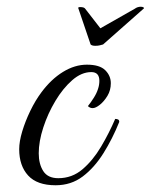

<svg xmlns="http://www.w3.org/2000/svg" viewBox="-20 -546 448 570"><path d="M145 4Q90 4 63.5 -25Q37 -54 37 -103Q37 -126 46 -156Q55 -186 70 -217Q85 -248 103 -272Q132 -311 167 -332.5Q202 -354 238 -354Q276 -354 292.5 -337.5Q309 -321 309 -299Q309 -278 299 -261.5Q289 -245 276.5 -235Q264 -225 255 -225Q247 -225 241 -231Q249 -241 258 -255Q267 -269 271 -282Q275 -294 275 -306Q275 -332 251 -332Q222 -332 194.5 -308Q167 -284 144.5 -246.5Q122 -209 108.5 -167.5Q95 -126 95 -91Q95 -59 108.5 -38Q122 -17 153 -17Q194 -17 225 -43.5Q256 -70 280 -110.5Q304 -151 322 -193Q326 -193 330 -191.5Q334 -190 334 -184Q314 -134 287 -91Q260 -48 225.5 -22Q191 4 145 4ZM263 -410Q253 -410 249 -414L213 -520Q213 -521 212.5 -521.5Q212 -522 212 -522Q212 -525 218 -525Q230 -525 233 -520L278 -462L380 -520Q388 -526 398 -526Q403 -526 406 -524Q409 -522 406 -520L286 -414Q282 -413 276.5 -411.5Q271 -410 263 -410Z"/></svg>

Font: Great Vibes
Style: Regular
Weight: 400
Designer: Robert E. Leuschke, Viktoriya Grabowska, Viviana Monsalve, Eben Sorkin
Foundry: Robert E. Leuschke
Version: Version 1.103; ttfautohint (v1.8.4.7-5d5b)